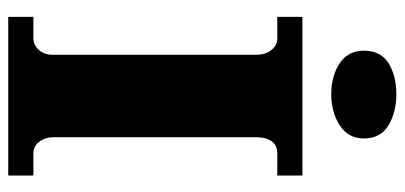

<svg xmlns="http://www.w3.org/2000/svg" viewBox="-278 -704 982 466"><g transform="rotate(90 213.0 -471.0)"><path d="M21 0V-61H74Q83 -61 92 -66.5Q101 -72 107 -82.5Q113 -93 113 -108V-600Q113 -618 107 -630Q101 -642 92 -647.5Q83 -653 74 -653H21V-714H406V-653H351Q339 -653 330.5 -647Q322 -641 317.5 -629.5Q313 -618 313 -599V-110Q313 -96 318.5 -84.5Q324 -73 332.5 -67Q341 -61 351 -61H406V0ZM209 -784Q164 -784 133.5 -804.5Q103 -825 103 -863Q103 -904 133.5 -923Q164 -942 209 -942Q252 -942 284 -923Q316 -904 316 -863Q316 -825 284 -804.5Q252 -784 209 -784Z"/></g></svg>

Font: Noto Serif Kannada Black
Style: Regular
Weight: 900
Version: Version 2.003